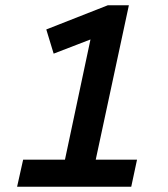

<svg xmlns="http://www.w3.org/2000/svg" viewBox="-20 -710 640 730"><path d="M45 0 68 -103H227L324 -560L184 -506L156 -598L390 -690H470L344 -103H501L479 0Z"/></svg>

Font: Radio Canada Medium
Style: Italic
Weight: 500
Italic angle: -12°
Designer: Charles Daoud, Etienne Aubert Bonn, Alexandre Saumier Demers, Jacques Le Bailly
Foundry: Radio-Canada
Version: Version 2.104; ttfautohint (v1.8.4.7-5d5b);gftools[0.9.28.de